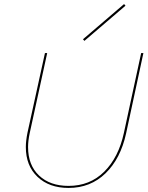

<svg xmlns="http://www.w3.org/2000/svg" viewBox="-20 -919 729 944"><path d="M388 -726 590 -899 597 -891 395 -718ZM107 -196Q107 -226 115 -266L201 -658H212L126 -264Q118 -226 118 -196Q118 -107 172 -56Q226 -5 317 -5Q422 -5 492.5 -75Q563 -145 589 -265L674 -658H685L600 -263Q573 -139 499 -67Q425 5 317 5Q222 5 164.5 -49.5Q107 -104 107 -196Z"/></svg>

Font: Ysabeau Infant Hairline
Style: Italic
Weight: 100
Italic angle: -12°
Designer: Christian Thalmann (Catharsis Fonts)
Version: Version 0.003